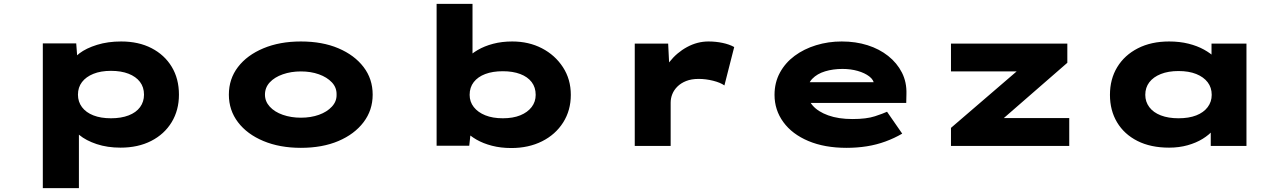

<svg xmlns="http://www.w3.org/2000/svg" viewBox="-20 -760 6710 1000"><path d="M203 220V-534H377L386 -415L350 -424Q358 -455 393.5 -482Q429 -509 485.5 -526.5Q542 -544 611 -544Q702 -544 769.5 -509Q837 -474 874.5 -412Q912 -350 912 -267Q912 -186 874 -123.5Q836 -61 767.5 -26Q699 9 608 9Q539 9 483.5 -9.5Q428 -28 393 -57Q358 -86 349 -117L391 -131V220ZM558 -144Q611 -144 650 -159Q689 -174 709.5 -202Q730 -230 730 -267Q730 -306 709 -333.5Q688 -361 649.5 -376Q611 -391 558 -391Q505 -391 466.5 -375.5Q428 -360 407 -332.5Q386 -305 386 -267Q386 -230 407 -202Q428 -174 466.5 -159Q505 -144 558 -144Z M1547 10Q1437 10 1352 -25.5Q1267 -61 1219.5 -123.5Q1172 -186 1172 -267Q1172 -349 1219.5 -411Q1267 -473 1352 -508.5Q1437 -544 1547 -544Q1659 -544 1742.5 -508.5Q1826 -473 1873.5 -411Q1921 -349 1921 -267Q1921 -186 1873.5 -123.5Q1826 -61 1742.5 -25.5Q1659 10 1547 10ZM1547 -147Q1599 -147 1641 -162Q1683 -177 1708.5 -204.5Q1734 -232 1733 -267Q1734 -304 1708.5 -331Q1683 -358 1641 -373Q1599 -388 1547 -388Q1496 -388 1453 -373Q1410 -358 1385 -331Q1360 -304 1360 -267Q1360 -232 1385 -204.5Q1410 -177 1453 -162Q1496 -147 1547 -147Z M2643 11Q2588 11 2542 -1Q2496 -13 2461.5 -33Q2427 -53 2406 -76Q2385 -99 2379 -120H2437L2424 -1H2254V-740H2441V-404L2381 -407Q2389 -431 2411 -455Q2433 -479 2468 -499.5Q2503 -520 2548.5 -532Q2594 -544 2648 -544Q2734 -544 2802.5 -508.5Q2871 -473 2912 -410Q2953 -347 2953 -266Q2953 -185 2913 -122Q2873 -59 2803 -24Q2733 11 2643 11ZM2599 -144Q2652 -144 2690 -159.5Q2728 -175 2749 -202.5Q2770 -230 2770 -266Q2770 -305 2749 -332.5Q2728 -360 2689.5 -374.5Q2651 -389 2599 -389Q2546 -389 2507.5 -374.5Q2469 -360 2447.5 -332.5Q2426 -305 2426 -266Q2426 -230 2447.5 -202.5Q2469 -175 2507.5 -159.5Q2546 -144 2599 -144Z M3286 0V-533H3460L3470 -332L3411 -328Q3428 -388 3466.5 -437Q3505 -486 3558.5 -515Q3612 -544 3670 -544Q3708 -544 3743.5 -536.5Q3779 -529 3804 -515L3753 -315Q3732 -330 3694 -339.5Q3656 -349 3619 -349Q3581 -349 3553.5 -338Q3526 -327 3508 -309Q3490 -291 3481.5 -269.5Q3473 -248 3473 -225V0Z M4389 10Q4275 10 4190.5 -25.5Q4106 -61 4060 -124Q4014 -187 4014 -266Q4014 -330 4042 -381.5Q4070 -433 4118.5 -469Q4167 -505 4230.5 -524.5Q4294 -544 4364 -544Q4437 -544 4498.5 -524.5Q4560 -505 4606 -468.5Q4652 -432 4677.5 -382Q4703 -332 4701 -270L4700 -224H4140L4117 -332H4551L4533 -301V-320Q4531 -344 4507.5 -362Q4484 -380 4447.5 -390.5Q4411 -401 4368 -401Q4319 -401 4277.5 -388.5Q4236 -376 4210.5 -349.5Q4185 -323 4185 -281Q4185 -242 4213 -210Q4241 -178 4294 -159Q4347 -140 4420 -140Q4493 -140 4537 -154.5Q4581 -169 4600 -178L4679 -64Q4638 -40 4591.5 -23Q4545 -6 4494.5 2Q4444 10 4389 10Z M4933 0V-94L5354 -456L5371 -388H4933V-533H5539V-433L5138 -84L5118 -145H5549V0Z M6069 9Q5973 9 5904 -26Q5835 -61 5798 -123Q5761 -185 5761 -266Q5761 -348 5799 -410.5Q5837 -473 5906.5 -508.5Q5976 -544 6069 -544Q6124 -544 6170 -532.5Q6216 -521 6251 -501.5Q6286 -482 6307.5 -460.5Q6329 -439 6335 -420L6290 -412V-533H6472V0H6286V-150L6323 -133Q6320 -108 6299 -83Q6278 -58 6244 -37Q6210 -16 6165.5 -3.5Q6121 9 6069 9ZM6118 -144Q6172 -144 6210.5 -159Q6249 -174 6270 -202Q6291 -230 6291 -266Q6291 -304 6270 -331.5Q6249 -359 6210.5 -374.5Q6172 -390 6118 -390Q6065 -390 6026 -374.5Q5987 -359 5966 -331.5Q5945 -304 5945 -266Q5945 -230 5966 -202Q5987 -174 6026 -159Q6065 -144 6118 -144Z"/></svg>

Font: Lexend Zetta ExtraBold
Style: Regular
Weight: 800
Designer: Bonnie Shaver-Troup, Thomas Jockin
Foundry: Lexend
Version: Version 1.007